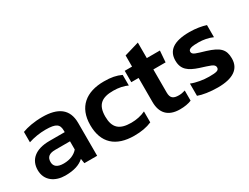

<svg xmlns="http://www.w3.org/2000/svg" viewBox="-60 -1064 1970 1522"><g transform="rotate(-30 925.0 -303.0)"><path d="M206 10C288 10 341 -9 378 -43L385 0H502V-301C502 -429 420 -484 278 -484C203 -484 138 -471 94 -454V-359C142 -375 197 -384 250 -384C348 -384 373 -362 373 -304V-291H233C103 -291 37 -230 37 -137C37 -39 115 10 206 10ZM243 -79C184 -79 157 -102 157 -142C157 -186 183 -207 236 -207H373V-132C347 -101 303 -79 243 -79Z M838 10C901 10 953 1 999 -19V-119C960 -100 914 -91 868 -91C759 -91 713 -135 713 -237C713 -348 768 -383 869 -383C919 -383 965 -373 998 -357V-454C953 -475 909 -484 842 -484C681 -484 576 -404 576 -237C576 -75 669 10 838 10Z M1256 10C1299 10 1332 4 1362 -8V-101C1341 -94 1323 -91 1304 -91C1253 -91 1230 -107 1230 -159V-370H1342L1350 -474H1230V-616L1095 -576V-474H1028V-370H1095V-150C1095 -51 1146 10 1256 10Z M1603 10C1741 10 1813 -39 1813 -134C1813 -216 1779 -252 1666 -287C1588 -311 1553 -316 1553 -345C1553 -372 1590 -377 1647 -377C1687 -377 1738 -368 1774 -351V-462C1738 -474 1683 -484 1625 -484C1478 -484 1416 -433 1416 -343C1416 -261 1464 -227 1551 -198C1633 -171 1676 -164 1676 -132C1676 -104 1651 -99 1585 -99C1535 -99 1471 -109 1425 -128V-16C1464 -1 1532 10 1603 10Z"/></g></svg>

Font: Kanit Medium
Style: Regular
Weight: 500
Designer: Katatrad Team
Foundry: CadsonDemak
Version: Version 1.000;PS 001.000;hotconv 1.0.88;makeotf.lib2.5.64775